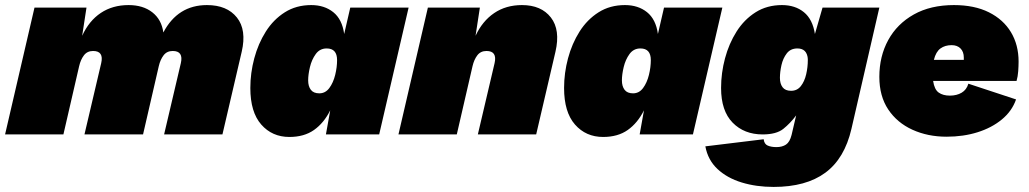

<svg xmlns="http://www.w3.org/2000/svg" viewBox="-40 -530 4058 757"><path d="M-20 0 96 -500H301L284 -389Q311 -448 357.5 -479Q404 -510 467 -510Q524 -510 560.5 -481.5Q597 -453 604 -402Q661 -510 776 -510Q855 -510 894 -461Q933 -412 913 -326L837 0H607L673 -281Q684 -329 641 -329Q618 -329 605 -312Q592 -295 586 -269L524 0H293L359 -281Q370 -329 327 -329Q304 -329 291 -312Q278 -295 272 -269L210 0Z M1101 10Q1033 10 990 -39Q947 -88 947 -183Q947 -242 962.5 -300Q978 -358 1008 -405.5Q1038 -453 1083 -481.5Q1128 -510 1187 -510Q1239 -510 1274 -482Q1309 -454 1317 -396L1341 -500H1571L1455 0H1245L1262 -95Q1237 -45 1198 -17.5Q1159 10 1101 10ZM1219 -162Q1243 -162 1258.5 -183Q1274 -204 1281.5 -234.5Q1289 -265 1289 -293Q1289 -339 1248 -339Q1221 -339 1205 -317Q1189 -295 1182 -265.5Q1175 -236 1175 -213Q1175 -190 1185.5 -176Q1196 -162 1219 -162Z M1531 0 1647 -500H1852L1835 -389Q1862 -447 1908.5 -478.5Q1955 -510 2018 -510Q2094 -510 2132 -461Q2170 -412 2150 -326L2074 0H1844L1910 -281Q1921 -329 1878 -329Q1855 -329 1842 -312Q1829 -295 1823 -269L1761 0Z M2338 10Q2270 10 2227 -39Q2184 -88 2184 -183Q2184 -242 2199.5 -300Q2215 -358 2245 -405.5Q2275 -453 2320 -481.5Q2365 -510 2424 -510Q2476 -510 2511 -482Q2546 -454 2554 -396L2578 -500H2808L2692 0H2482L2499 -95Q2474 -45 2435 -17.5Q2396 10 2338 10ZM2456 -162Q2480 -162 2495.5 -183Q2511 -204 2518.5 -234.5Q2526 -265 2526 -293Q2526 -339 2485 -339Q2458 -339 2442 -317Q2426 -295 2419 -265.5Q2412 -236 2412 -213Q2412 -190 2422.5 -176Q2433 -162 2456 -162Z M3010 207Q2942 207 2884.5 189.5Q2827 172 2789 136.5Q2751 101 2741 47L2971 19Q2973 38 2987 44Q3001 50 3021 50Q3044 50 3059 40Q3074 30 3081 2L3099 -75Q3076 -44 3048.5 -22Q3021 0 2967 0Q2894 0 2848.5 -46.5Q2803 -93 2803 -183Q2803 -242 2818.5 -300Q2834 -358 2864 -405.5Q2894 -453 2939 -481.5Q2984 -510 3043 -510Q3095 -510 3129.5 -482Q3164 -454 3173 -396L3203 -500H3427L3317 -22Q3290 95 3214 151Q3138 207 3010 207ZM3079 -172Q3103 -172 3117.5 -190.5Q3132 -209 3138.5 -237Q3145 -265 3145 -293Q3145 -293 3145 -293.5Q3145 -294 3145 -297H3144L3145 -299Q3141 -339 3104 -339Q3077 -339 3062 -319.5Q3047 -300 3041 -273Q3035 -246 3035 -223Q3035 -200 3045.5 -186Q3056 -172 3079 -172Z M3692 9Q3618 9 3557.5 -18.5Q3497 -46 3462 -98.5Q3427 -151 3427 -227Q3427 -308 3462 -372Q3497 -436 3563 -473Q3629 -510 3721 -510Q3802 -510 3859 -481.5Q3916 -453 3946 -403Q3976 -353 3976 -287Q3976 -270 3974.5 -249Q3973 -228 3968 -211H3639Q3644 -177 3661 -165Q3678 -153 3705 -153Q3732 -153 3751.5 -164.5Q3771 -176 3778 -200L3966 -138Q3950 -92 3910 -59Q3870 -26 3814 -8.5Q3758 9 3692 9ZM3712 -352Q3686 -352 3668 -339Q3650 -326 3642 -294H3760Q3760 -298 3760 -303Q3760 -326 3747 -339Q3734 -352 3712 -352Z"/></svg>

Font: Prodigy Sans Black
Style: Italic
Weight: 900
Italic angle: -13°
Designer: Wei Huang
Foundry: Wei Huang
Version: Version 1.003; ttfautohint (v1.8.3)